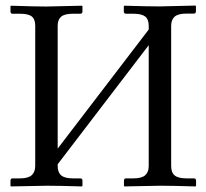

<svg xmlns="http://www.w3.org/2000/svg" viewBox="-20 -667 741 689"><path d="M594.2 -574.2V-71.3Q594.2 -47.9 606.9 -37.4Q619.6 -26.9 648.9 -26.9H675.3Q683.6 -26.9 683.6 -18.6V0L681.6 2Q594.7 -0.5 555.7 -0.5L426.8 2L424.8 0V-18.6Q424.8 -26.9 432.6 -26.9H459Q488.3 -26.9 501 -38.1Q513.7 -49.3 513.7 -71.3V-504.9L187 -77.6V-71.8Q187 -48.3 199.7 -37.6Q212.4 -26.9 241.7 -26.9H268.1Q275.9 -26.9 275.9 -18.6V0L273.9 2Q187.5 -0.5 148.4 -0.5L19.5 2L17.6 0V-18.6Q17.6 -26.9 25.4 -26.9H51.8Q81.1 -26.9 93.8 -38.3Q106.4 -49.8 106.4 -71.8V-574.7Q106.4 -598.1 94 -607.9Q81.5 -617.7 51.8 -617.7H25.4Q17.6 -617.7 17.6 -626V-644.5L19.5 -646.5Q106.4 -643.6 145.5 -643.6L273.9 -646.5L275.9 -644.5V-626Q275.9 -617.7 268.1 -617.7H241.7Q211.9 -617.7 199.5 -607.2Q187 -596.7 187 -574.7V-133.8L513.7 -561V-574.2Q513.7 -597.7 501 -607.7Q488.3 -617.7 459 -617.7H432.6Q424.3 -617.7 424.3 -626V-644.5L426.3 -646.5Q513.2 -644 552.2 -644L681.2 -647L683.1 -645V-626.5Q683.1 -618.2 675.3 -618.2H648.9Q619.1 -618.2 606.7 -607.2Q594.2 -596.2 594.2 -574.2Z"/></svg>

Font: Libertinage
Style: l
Weight: 400
Designer: OSP
Foundry: OSP
Version: Version 1.0; 2008; OFL relea